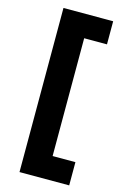

<svg xmlns="http://www.w3.org/2000/svg" viewBox="-161 -977 844 1269"><g transform="rotate(15 261.0 -342.5)"><path d="M448 -904V-746H292V60H448V219H108V-904Z"/></g></svg>

Font: Fz Poppins ExtBd
Style: Regular
Weight: 800
Designer: Ninad Kale (Devanagari), Jonny Pinhorn (Latin)
Foundry: Indian Type Foundry
Version: Vit hóa bi Vntype.Com & FontZin.Com